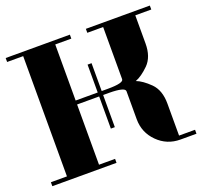

<svg xmlns="http://www.w3.org/2000/svg" viewBox="-110 -740 912 866"><g transform="rotate(-20 346.0 -307.5)"><path d="M0 0V-19H77.1V-596.2H0V-615.2H308.1V-596.2H231V-327.1H336.9V-460.9H356V-327.1H384.8Q461.9 -327.1 460.9 -346.2V-596.2H384.8V-615.2H691.9V-596.2H615.2V-460.9Q615.2 -397 580.6 -362.3Q545.9 -328.1 516.1 -316.9Q545.9 -305.7 580.6 -271.5Q615.2 -236.8 615.2 -172.9V-19H691.9V0H615.2Q550.8 0 505.9 -44.9Q460.9 -89.8 460.9 -153.8V-288.1Q460.9 -307.6 384.8 -308.1H356V-153.8H336.9V-308.1H231V-19H308.1V0Z"/></g></svg>

Font: Hjet
Style: Regular
Weight: 400
Designer: T. Christopher White
Version: Version 1.2